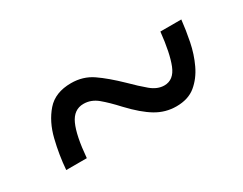

<svg xmlns="http://www.w3.org/2000/svg" viewBox="-37 -587 584 461"><g transform="rotate(-30 255.0 -356.5)"><path d="M51 -269Q54 -309 64 -349.5Q74 -390 97.5 -417Q121 -444 165 -444Q198 -444 223.5 -426.5Q249 -409 281 -378Q302 -357 320 -342Q338 -327 357 -327Q383 -327 395 -357Q407 -387 413 -444H471Q468 -416 462 -386Q456 -356 443.5 -329.5Q431 -303 410.5 -286Q390 -269 357 -269Q327 -269 301 -284.5Q275 -300 244 -333Q222 -357 204.5 -371.5Q187 -386 166 -386Q139 -386 126 -357.5Q113 -329 108 -269Z"/></g></svg>

Font: Noto Serif SemiCondensed
Style: Italic
Weight: 400
Width: 4
Italic angle: -12°
Designer: Monotype Design Team
Foundry: Monotype Imaging Inc.
Version: Version 2.013